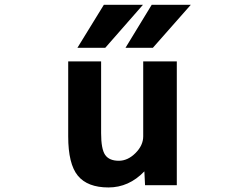

<svg xmlns="http://www.w3.org/2000/svg" viewBox="-20 -784 1040 815"><path d="M269.5 -523.4H409.2V-218.8Q409.2 -151.4 426.3 -126.5Q443.4 -101.6 484.4 -101.6Q522.5 -101.6 555.2 -134.3Q587.9 -167 587.9 -205.1V-523.4H730.5V2H595.7L592.8 -56.6Q527.3 11.7 440.4 11.7Q351.6 11.7 310.5 -38.1Q269.5 -87.9 269.5 -205.1ZM420.9 -763.7H586.9L426.8 -581.1H308.6ZM624 -763.7H790L628.9 -581.1H512.7Z"/></svg>

Font: Gen Shin Gothic Monospace Bold
Style: Bold
Weight: 700
Designer: [Source Han Sans]
Ryoko NISHIZUKA  (kana & ideographs); Paul D. Hunt (Latin, Greek & Cyrillic); Wenlong ZHANG  (bopomofo
Version: Version 1.002.20150607